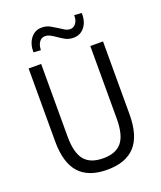

<svg xmlns="http://www.w3.org/2000/svg" viewBox="-164 -1011 944 1123"><g transform="rotate(-20 308.5 -449.0)"><path d="M308 9Q191 9 134 -55Q77 -119 77 -251V-705H155V-253Q155 -152 192 -107Q229 -62 309 -62Q388 -62 424.5 -107Q461 -152 461 -253V-705H540V-251Q540 -119 482.5 -55Q425 9 308 9ZM181 -781 136 -784Q135 -836 161 -870Q187 -904 230 -904Q260 -904 283 -890.5Q306 -877 322 -867Q337 -857 353 -847.5Q369 -838 385 -838Q407 -838 421 -857Q435 -876 434 -907L480 -904Q482 -851 456 -817.5Q430 -784 386 -784Q356 -784 333 -797.5Q310 -811 296 -821Q282 -831 265 -840.5Q248 -850 231 -850Q209 -850 195.5 -831.5Q182 -813 181 -781Z"/></g></svg>

Font: Nunito Sans 10pt Condensed
Style: Regular
Weight: 400
Width: 3
Designer: Vernon Adams
Foundry: Vernon Adams
Version: Version 3.101;gftools[0.9.27]